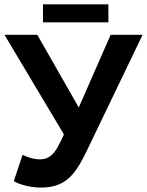

<svg xmlns="http://www.w3.org/2000/svg" viewBox="-20 -847 671 877"><path d="M166.5 9.8Q131.8 9.8 97.7 1.2Q63.5 -7.3 43 -19.5L83 -139.6Q126.5 -119.1 161.1 -119.1Q184.1 -119.1 200.4 -127.9Q216.8 -136.7 231.2 -156Q245.6 -175.3 272 -232.9L0.5 -688H150.4L339.8 -356L485.4 -688H631.3L375 -155.3Q341.3 -85 313.2 -52.5Q285.2 -20 250.2 -5.1Q215.3 9.8 166.5 9.8ZM176.3 -827.1H475.1V-745.1H176.3Z"/></svg>

Font: Liberation Sans
Style: Bold
Weight: 700
Designer: Steve Matteson
Foundry: Ascender Corporation
Version: Version 2.1.5